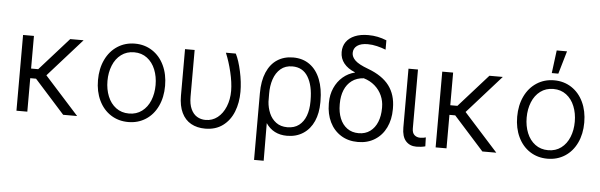

<svg xmlns="http://www.w3.org/2000/svg" viewBox="-55 -944 4183 1339"><g transform="rotate(5 2036.5 -275.0)"><path d="M152.3 -301.8H202.1L406.2 -530.3H500L262.7 -264.2L501 0H403.3L192.9 -234.4H152.3V0H76.2V-530.3H152.3Z M624 -262.7Q624 -343.3 653.8 -405.8Q683.6 -468.3 737.3 -503.2Q791 -538.1 859.4 -538.1Q927.7 -538.1 981.2 -503.2Q1034.7 -468.3 1064.2 -405.8Q1093.8 -343.3 1093.8 -262.7Q1093.8 -182.6 1064.2 -120.4Q1034.7 -58.1 981.2 -23.7Q927.7 10.7 859.4 10.7Q790.5 10.7 737.1 -23.7Q683.6 -58.1 653.8 -120.4Q624 -182.6 624 -262.7ZM1027.3 -262.7Q1027.3 -321.8 1007.6 -370.8Q987.8 -419.9 949.7 -448.7Q911.6 -477.5 859.4 -477.5Q806.6 -477.5 768.3 -448.7Q730 -419.9 710.2 -370.8Q690.4 -321.8 690.4 -262.7Q690.4 -203.6 710.2 -154.8Q730 -106 768.3 -77.4Q806.6 -48.8 859.4 -48.8Q911.6 -48.8 949.7 -77.4Q987.8 -106 1007.6 -154.8Q1027.3 -203.6 1027.3 -262.7Z M1277.3 -530.3V-203.1Q1277.3 -150.9 1293 -116.9Q1308.6 -83 1335.2 -66.9Q1361.8 -50.8 1395.5 -50.8Q1442.4 -50.8 1478.8 -79.3Q1515.1 -107.9 1535.4 -157.7Q1555.7 -207.5 1555.7 -268.6Q1555.2 -326.7 1538.1 -398.7Q1521 -470.7 1496.1 -530.3H1565.4Q1588.4 -485.4 1604.7 -409.9Q1621.1 -334.5 1621.1 -267.6Q1621.1 -190.9 1596.2 -127.9Q1571.3 -64.9 1521 -27.6Q1470.7 9.8 1397.5 9.8Q1340.8 9.8 1298.6 -13.7Q1256.3 -37.1 1233.2 -85.2Q1210 -133.3 1210 -204.1V-530.3Z M1966.8 -538.1Q2034.7 -538.1 2083.3 -502.9Q2131.8 -467.8 2157.2 -403.1Q2182.6 -338.4 2182.6 -252V-241.2Q2182.6 -167.5 2157.5 -110.6Q2132.3 -53.7 2084.2 -22Q2036.1 9.8 1970.7 9.8Q1874 9.8 1822.8 -65.9L1824.2 197.3H1756.8V-269.5Q1756.8 -356 1782.7 -416.3Q1808.6 -476.6 1856 -507.3Q1903.3 -538.1 1966.8 -538.1ZM1821.8 -215.8Q1824.7 -173.3 1840.8 -135.5Q1856.9 -97.7 1888.7 -73.7Q1920.4 -49.8 1967.8 -49.8Q2016.6 -49.8 2049.1 -74.7Q2081.5 -99.6 2097.4 -142.8Q2113.3 -186 2113.3 -241.2V-252Q2113.3 -354.5 2076.4 -415Q2039.6 -475.6 1966.8 -475.6Q1917.5 -475.6 1884.8 -447.8Q1852.1 -419.9 1836.4 -373.5Q1820.8 -327.1 1821.3 -270.5Z M2474.6 -739.3Q2510.3 -739.3 2541 -732.9Q2571.8 -726.6 2603.5 -713.9V-648.4Q2575.7 -659.7 2542.2 -667.7Q2508.8 -675.8 2476.6 -675.8Q2428.7 -675.8 2402.8 -657Q2377 -638.2 2377 -605.5Q2377 -578.1 2402.1 -553.7Q2427.2 -529.3 2493.2 -504.9Q2594.7 -467.3 2642.6 -403.6Q2690.4 -339.8 2690.4 -246.1V-238.3Q2690.4 -167 2663.3 -110.6Q2636.2 -54.2 2585.4 -22.2Q2534.7 9.8 2466.8 9.8Q2398.4 9.8 2347.7 -22.2Q2296.9 -54.2 2269.5 -110.6Q2242.2 -167 2242.2 -238.3V-246.1Q2242.2 -302.2 2263.2 -349.4Q2284.2 -396.5 2321 -428Q2357.9 -459.5 2404.3 -470.7V-472.7Q2353.5 -493.2 2326.7 -526.9Q2299.8 -560.5 2299.8 -605.5Q2299.8 -646.5 2320.8 -676.5Q2341.8 -706.5 2381.1 -722.9Q2420.4 -739.3 2474.6 -739.3ZM2466.8 -51.8Q2513.7 -51.8 2546.9 -76.2Q2580.1 -100.6 2597.2 -143.1Q2614.3 -185.5 2614.3 -239.3V-247.1Q2614.3 -289.6 2597.2 -327.9Q2580.1 -366.2 2547.4 -394.8Q2514.6 -423.3 2469.7 -436.5Q2420.4 -433.6 2386.5 -408.2Q2352.5 -382.8 2335.4 -341.1Q2318.4 -299.3 2318.4 -247.1V-239.3Q2318.4 -185.5 2335.4 -143.1Q2352.5 -100.6 2386 -76.2Q2419.4 -51.8 2466.8 -51.8Z M2840.8 -530.3V-118.2Q2840.8 -86.4 2856.9 -72Q2873 -57.6 2897.5 -57.6Q2908.7 -57.6 2920.4 -59.6Q2932.1 -61.5 2936.5 -63.5L2938.5 -1Q2909.7 6.8 2876 6.8Q2829.6 6.8 2802 -24.2Q2774.4 -55.2 2774.4 -118.2V-530.3Z M3086.9 -301.8H3136.7L3340.8 -530.3H3434.6L3197.3 -264.2L3435.5 0H3337.9L3127.4 -234.4H3086.9V0H3010.7V-530.3H3086.9Z M3558.6 -262.7Q3558.6 -343.3 3588.4 -405.8Q3618.2 -468.3 3671.9 -503.2Q3725.6 -538.1 3793.9 -538.1Q3862.3 -538.1 3915.8 -503.2Q3969.2 -468.3 3998.8 -405.8Q4028.3 -343.3 4028.3 -262.7Q4028.3 -182.6 3998.8 -120.4Q3969.2 -58.1 3915.8 -23.7Q3862.3 10.7 3793.9 10.7Q3725.1 10.7 3671.6 -23.7Q3618.2 -58.1 3588.4 -120.4Q3558.6 -182.6 3558.6 -262.7ZM3961.9 -262.7Q3961.9 -321.8 3942.1 -370.8Q3922.4 -419.9 3884.3 -448.7Q3846.2 -477.5 3793.9 -477.5Q3741.2 -477.5 3702.9 -448.7Q3664.6 -419.9 3644.8 -370.8Q3625 -321.8 3625 -262.7Q3625 -203.6 3644.8 -154.8Q3664.6 -106 3702.9 -77.4Q3741.2 -48.8 3793.9 -48.8Q3846.2 -48.8 3884.3 -77.4Q3922.4 -106 3942.1 -154.8Q3961.9 -203.6 3961.9 -262.7ZM3793 -747.1H3865.2L3818.4 -586.9H3772.5Z"/></g></svg>

Font: Pretendard Light
Style: Regular
Weight: 300
Designer: Base glyphs from Inter by Rasmus Andersson; Hangeul glyphs from Noto Sans CJK(Source Han Sans) by Jang Soo-young and Kan
Foundry: Kil Hyung-jin
Version: Version 1.309